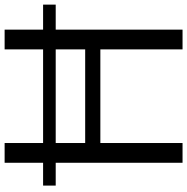

<svg xmlns="http://www.w3.org/2000/svg" viewBox="-10 -772 783 802"><g transform="rotate(-90 381.0 -371.5)"><path d="M6.3 -529.8V-582.5H101.6V-743.2H184.1V-582.5H575.2V-743.2H657.7V-582.5H762.2V-529.8H657.7V0H575.2V-343.3H184.1V0H101.6V-529.8ZM184.1 -406.7H575.2V-529.8H184.1Z"/></g></svg>

Font: HaufeMerriweatherSansLt
Style: Regular
Weight: 300
Designer: Eben Sorkin
Foundry: Eben Sorkin
Version: Version 1.56